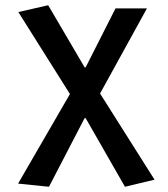

<svg xmlns="http://www.w3.org/2000/svg" viewBox="-20 -523 640 733"><path d="M167 190 49 178 247 -164 50 -477 164 -503 303 -266H307L421 -491H541L362 -166L570 163L457 190L307 -72H303Z"/></svg>

Font: Source Code Pro Semibold
Style: Regular
Weight: 600
Monospace: yes
Designer: Paul D. Hunt, Teo Tuominen
Foundry: Adobe Systems Incorporated
Version: Version 2.030;PS 1.000;hotconv 16.6.51;makeotf.lib2.5.65220